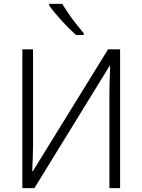

<svg xmlns="http://www.w3.org/2000/svg" viewBox="-20 -968 731 988"><path d="M95 -714H150V-229Q150 -210 149.5 -190.5Q149 -171 148.5 -152Q148 -133 147 -116.5Q146 -100 146 -87H149L536 -714H598V0H543V-478Q543 -499 543.5 -521Q544 -543 544.5 -563Q545 -583 546 -600Q547 -617 547 -629H544L157 0H95ZM300 -948Q313 -927 332 -899Q351 -871 372.5 -844Q394 -817 411 -797V-788H371Q353 -804 333.5 -823.5Q314 -843 295 -864Q276 -885 260 -904.5Q244 -924 233 -940V-948Z"/></svg>

Font: Noto Sans Display Light
Style: Regular
Weight: 300
Designer: Monotype Design Team
Foundry: Monotype Imaging Inc.
Version: Version 2.003